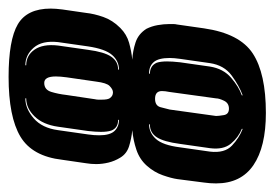

<svg xmlns="http://www.w3.org/2000/svg" viewBox="-120 -517 639 447"><g transform="rotate(-90 199.5 -293.5)"><path d="M160 6Q81 6 38.5 -23Q-4 -52 -4 -110Q-4 -117 -3.5 -124Q-3 -131 -2 -138L6 -200Q8 -214 15 -234Q22 -254 37 -271Q52 -288 74.5 -295.5Q97 -303 120 -305Q100 -307 82.5 -312.5Q65 -318 56 -333Q48 -346 44.5 -360.5Q41 -375 41 -389Q41 -395 41.5 -401Q42 -407 43 -413L51 -468Q59 -538 105 -565.5Q151 -593 244 -593Q330 -593 366.5 -571.5Q403 -550 403 -495Q403 -489 402.5 -482.5Q402 -476 401 -468L393 -413Q391 -394 383.5 -372.5Q376 -351 358 -333Q343 -318 323.5 -312.5Q304 -307 284 -305Q304 -304 324 -297.5Q344 -291 356 -272Q362 -260 364.5 -246Q367 -232 367 -219Q367 -214 367 -209.5Q367 -205 366 -201L357 -138Q345 -55 298.5 -24.5Q252 6 160 6ZM144 -336V-338Q125 -338 119 -354Q116 -363 116 -378Q116 -384 116.5 -391.5Q117 -399 118 -408L128 -478Q133 -513 152 -532.5Q171 -552 194 -552V-554Q170 -554 147.5 -534.5Q125 -515 120 -478L110 -408Q109 -401 108.5 -394.5Q108 -388 108 -382Q108 -357 118 -346.5Q128 -336 144 -336ZM261 -336Q281 -336 295 -352Q309 -368 315 -408L325 -478Q329 -515 312 -534.5Q295 -554 271 -554V-552Q294 -552 307.5 -532.5Q321 -513 317 -478L307 -408Q302 -370 291 -354Q280 -338 261 -338ZM208 -350Q215 -350 223 -358Q230 -365 233 -389L243 -458Q244 -465 244.5 -471.5Q245 -478 245 -483Q245 -510 230 -510Q214 -510 209 -493.5Q204 -477 202 -459L192 -392Q191 -388 191 -384Q191 -380 191 -376Q191 -363 194 -358Q199 -350 208 -350ZM123 -48V-50Q103 -58 88.5 -75.5Q74 -93 78 -124L88 -194Q93 -232 103.5 -248Q114 -264 133 -264L134 -266Q114 -266 99.5 -250Q85 -234 80 -194L70 -124Q66 -90 84 -73Q102 -56 123 -48ZM201 -48Q223 -56 247 -73.5Q271 -91 276 -124L286 -194Q287 -201 287.5 -207Q288 -213 288 -218Q288 -244 278.5 -255Q269 -266 252 -266L251 -264Q270 -264 277 -248Q280 -239 280 -224Q280 -218 279.5 -210.5Q279 -203 278 -194L268 -124Q263 -93 242 -75Q221 -57 201 -50ZM170 -80Q183 -80 188.5 -91.5Q194 -103 194 -110L209 -219Q210 -224 210.5 -228Q211 -232 211 -236Q211 -252 193 -252Q177 -252 173.5 -239.5Q170 -227 168 -218L153 -110Q153 -104 155 -92Q157 -80 170 -80Z"/></g></svg>

Font: Alumni Sans Inline One
Style: Italic
Weight: 400
Italic angle: -8°
Designer: Robert E. Leuschke
Foundry: Robert E. Leuschke
Version: Version 1.100; ttfautohint (v1.8.3)